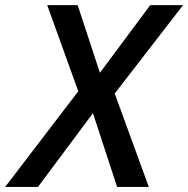

<svg xmlns="http://www.w3.org/2000/svg" viewBox="-75 -734 739 754"><path d="M-54.7 0 232.4 -375.5 110.4 -713.9H230L317.4 -448.2L515.1 -713.9H644L375.5 -366.7L509.3 0H384.8L290 -289.6L74.2 0Z"/></svg>

Font: Open Sans SemiBold
Style: Italic
Weight: 600
Italic angle: -12°
Designer: Monotype Design Team
Foundry: Monotype Imaging Inc.
Version: Version 3.003; ttfautohint (v1.8.4)